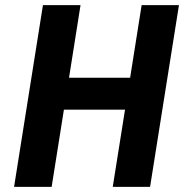

<svg xmlns="http://www.w3.org/2000/svg" viewBox="-20 -731 720 751"><path d="M35 0H182L230 -302H469L421 0H567L680 -711H534L489 -427H250L295 -711H148Z"/></svg>

Font: Asimov Pro
Style: BdObl
Weight: 700
Designer: Google
Version: Version 2.000980; 2014